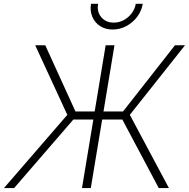

<svg xmlns="http://www.w3.org/2000/svg" viewBox="-47 -958 962 978"><path d="M536.1 -727.5 415.5 0H370.6L491.2 -727.5ZM-26.9 0 295.9 -373 132.3 -727.5H183.6L337.4 -390.1H579.6L844.2 -727.5H895.5L614.3 -373L813.5 0H761.7L576.2 -349.1H326.7L24.9 0ZM526.9 -807.6Q489.7 -807.6 462.9 -825.2Q436 -842.8 423.3 -872.6Q410.6 -902.3 416.5 -938.5H452.6Q445.8 -897.9 469 -870.4Q492.2 -842.8 532.7 -842.8Q559.6 -842.8 583.3 -855.5Q606.9 -868.2 623.5 -889.9Q640.1 -911.6 644.5 -938.5H680.2Q674.3 -902.3 651.9 -872.6Q629.4 -842.8 596.7 -825.2Q564 -807.6 526.9 -807.6Z"/></svg>

Font: Inter 28pt ExtraLight
Style: Italic
Weight: 250
Italic angle: -9.3988°
Designer: Rasmus Andersson
Foundry: rsms
Version: Version 4.001;git-66647c0bb